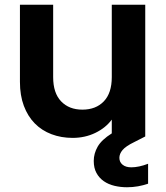

<svg xmlns="http://www.w3.org/2000/svg" viewBox="-20 -574 701 809"><path d="M592 0V1L545 25Q510 42 496.5 58Q483 74 483 91Q483 109 496.5 120Q510 131 533 131Q565 131 604 116V200Q584 207 561.5 211Q539 215 515 215Q488 215 462.5 209Q437 203 417.5 189.5Q398 176 386.5 155Q375 134 375 104Q375 73 391.5 44Q408 15 451 -12V-70Q425 -35 381.5 -14Q338 7 286 7Q238 7 197 -8.5Q156 -24 126.5 -54Q97 -84 80.5 -128Q64 -172 64 -229V-554H204V-249Q204 -182 237.5 -147Q271 -112 327 -112Q384 -112 417.5 -147Q451 -182 451 -249V-554H592Z"/></svg>

Font: SVN-Poppins SemiBold
Style: Regular
Weight: 600
Designer: Ninad Kale (Devanagari), Jonny Pinhorn (Latin)
Foundry: Indian Type Foundry
Version: Version 3.002 2017